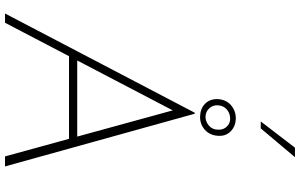

<svg xmlns="http://www.w3.org/2000/svg" viewBox="-230 -938 1168 747"><g transform="rotate(90 353.5 -564.0)"><path d="M68 0H32L418 -738H422L627 0H588L402 -678L428 -689ZM201 -281H530L533 -249H189ZM365 -825Q366 -859 388 -878.5Q410 -898 441 -898Q471 -897 490 -878.5Q509 -860 508 -832Q507 -798 485 -778Q463 -758 432 -759Q402 -760 383.5 -778Q365 -796 365 -825ZM389 -826Q389 -807 401.5 -794Q414 -781 433 -780Q453 -780 468.5 -793.5Q484 -807 484 -829Q485 -849 472.5 -862.5Q460 -876 441 -876Q421 -876 405.5 -863Q390 -850 389 -826ZM591 -1128 479 -995H452L554 -1128Z"/></g></svg>

Font: Josefin Sans ExtraLight
Style: Italic
Weight: 250
Italic angle: -7°
Designer: Santiago Orozco
Foundry: Typemade
Version: Version 2.000